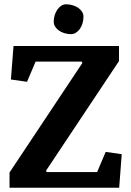

<svg xmlns="http://www.w3.org/2000/svg" viewBox="-20 -875 609 895"><path d="M534.7 -660.6V-590.3L194.8 -79.6L197.3 -72.8H432.6L472.7 -167L547.4 -156.2L535.6 0H24.4V-70.8L363.8 -581.1L361.3 -587.9H146L106 -493.7L30.8 -504.4L43 -660.6ZM230.5 -773.4Q230.5 -790 235.1 -804.7Q239.7 -819.3 247.6 -830.6Q255.4 -841.8 265.9 -848.4Q276.4 -855 288.1 -855Q304.7 -855 319.6 -850.3Q334.5 -845.7 345.5 -837.9Q356.4 -830.1 362.8 -819.6Q369.1 -809.1 369.1 -796.9Q369.1 -780.8 364.5 -765.9Q359.9 -751 352.1 -740Q344.2 -729 333.7 -722.4Q323.2 -715.8 311.5 -715.8Q294.4 -715.8 279.8 -720.5Q265.1 -725.1 254.2 -732.9Q243.2 -740.7 236.8 -751.2Q230.5 -761.7 230.5 -773.4Z"/></svg>

Font: Noticia Text
Style: Bold
Weight: 700
Designer: JM Sole
Foundry: JM Sole
Version: Version 1.003